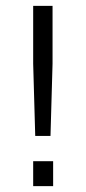

<svg xmlns="http://www.w3.org/2000/svg" viewBox="-20 -634 293 654"><path d="M93 -417V-614H159V-417L152 -171H100ZM93 -85H161V0H93Z"/></svg>

Font: Athiti
Style: Regular
Weight: 400
Designer: CadsonDemak Team
Foundry: CadsonDemak
Version: Version 1.032